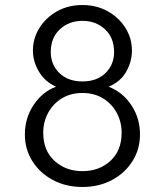

<svg xmlns="http://www.w3.org/2000/svg" viewBox="-20 -732 656 764"><path d="M308 12Q242 12 190.2 -15.8Q138.5 -43.5 108.8 -90.8Q79 -138 79 -197Q79 -262.5 114 -314.8Q149 -367 203 -387Q159 -406.5 135 -446.8Q111 -487 111 -531Q111 -579.5 136.8 -620.8Q162.5 -662 207 -687Q251.5 -712 308 -712Q364.5 -712 409 -687Q453.5 -662 479.2 -620.8Q505 -579.5 505 -531Q505 -487 482.2 -446.8Q459.5 -406.5 412 -387Q467.5 -366 502.2 -314.2Q537 -262.5 537 -197Q537 -138 507.2 -90.8Q477.5 -43.5 425.8 -15.8Q374 12 308 12ZM308 -51Q375 -51 419.5 -92Q464 -133 464 -204Q464 -247 444.5 -283Q425 -319 390 -340.5Q355 -362 308 -362Q261 -362 226 -340.5Q191 -319 171.5 -283Q152 -247 152 -204Q152 -133 196.8 -92Q241.5 -51 308 -51ZM308 -408Q366 -408 400 -441.5Q434 -475 434 -525Q434 -581.5 398 -615.2Q362 -649 308 -649Q254 -649 218 -615.2Q182 -581.5 182 -525Q182 -475 216.2 -441.5Q250.5 -408 308 -408Z"/></svg>

Font: Overpass Mono Light
Style: Regular
Weight: 300
Monospace: yes
Designer: Delve Withrington, Dave Bailey
Foundry: Delve Fonts LLC
Version: Version 4.000